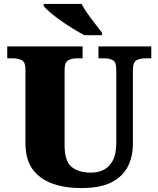

<svg xmlns="http://www.w3.org/2000/svg" viewBox="-20 -951 809 981"><path d="M396 10Q313 10 248 -13Q183 -36 146.5 -86.5Q110 -137 110 -219V-597Q110 -634 91 -643.5Q72 -653 46 -653H17V-714H402V-653H373Q347 -653 328.5 -643Q310 -633 310 -593V-210Q310 -128 345.5 -98.5Q381 -69 446 -69Q481 -69 510 -83.5Q539 -98 556.5 -131Q574 -164 574 -219V-597Q574 -634 556.5 -643.5Q539 -653 512 -653H483V-714H753V-653H723Q696 -653 677.5 -643Q659 -633 659 -593V-217Q659 -150 632.5 -99Q606 -48 548.5 -19Q491 10 396 10ZM411 -771Q385 -785 353 -804.5Q321 -824 290 -846Q259 -868 235.5 -888Q212 -908 203 -921V-931H397Q408 -909 427 -882Q446 -855 466.5 -829Q487 -803 501 -784V-771Z"/></svg>

Font: Noto Serif Sinhala Black
Style: Regular
Weight: 900
Designer: Jelle Bosma - Monotype Design Team
Foundry: Monotype Imaging Inc.
Version: Version 2.007; ttfautohint (v1.8.4.7-5d5b)